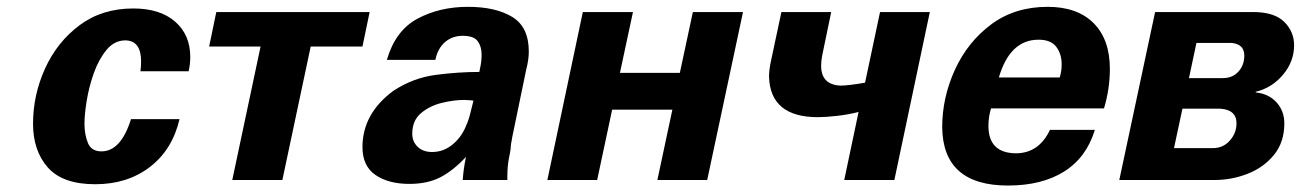

<svg xmlns="http://www.w3.org/2000/svg" viewBox="-20 -540 3902 576"><path d="M545.9 -326.2H401.4Q403.3 -341.8 403.3 -355.5Q403.3 -418 356.4 -418.9Q323.2 -418.9 299.8 -390.6Q276.4 -362.3 261.7 -321.3Q247.1 -280.3 240.2 -238.3Q233.4 -196.3 233.4 -168.9Q233.4 -136.7 243.7 -111.3Q253.9 -85.9 284.2 -85.9Q342.8 -85.9 373 -182.6H518.6Q497.1 -90.8 429.7 -39.1Q362.3 12.7 265.6 12.7Q168 12.7 123.5 -37.6Q79.1 -87.9 79.1 -168.9Q79.1 -254.9 115.2 -334.5Q151.4 -414.1 218.8 -464.4Q286.1 -514.6 379.9 -514.6Q460 -514.6 505.4 -475.1Q550.8 -435.5 550.8 -369.1Q550.8 -347.7 545.9 -326.2Z M1067.4 -400.4H912.1L827.1 0H676.8L761.7 -400.4H607.4L628.9 -503.9H1088.9Z M1400.4 -238.3Q1394.5 -238.3 1390.6 -239.3Q1385.7 -239.3 1381.8 -239.7Q1377.9 -240.2 1373 -240.2Q1341.8 -240.2 1305.7 -231.4Q1269.5 -222.7 1243.2 -200.7Q1216.8 -178.7 1216.8 -138.7Q1216.8 -115.2 1232.9 -99.6Q1249 -84 1276.4 -84Q1311.5 -84 1339.4 -107.9Q1367.2 -131.8 1379.9 -167L1381.8 -170.9Q1386.7 -183.6 1390.1 -196.8Q1393.6 -210 1400.4 -238.3ZM1502 0H1368.2Q1370.1 -30.3 1377 -64.5L1377.9 -69.3Q1339.8 -28.3 1301.3 -8.3Q1262.7 11.7 1208 11.7Q1145.5 11.7 1106.4 -15.1Q1067.4 -42 1067.4 -98.6Q1067.4 -199.2 1160.2 -267.6Q1219.7 -306.6 1287.6 -315.4Q1355.5 -324.2 1418 -324.2L1419.9 -334Q1424.8 -354.5 1424.8 -376Q1424.8 -400.4 1413.1 -416.5Q1401.4 -432.6 1368.2 -432.6Q1336.9 -432.6 1314.9 -413.6Q1293 -394.5 1286.1 -360.4H1140.6Q1166 -448.2 1232.4 -483.9Q1298.8 -519.5 1383.8 -519.5Q1466.8 -519.5 1516.6 -489.3Q1566.4 -459 1566.4 -385.7Q1566.4 -360.4 1558.6 -331.1L1516.6 -127.9Q1515.6 -120.1 1514.6 -115.7Q1513.7 -111.3 1513.2 -108.9Q1512.7 -106.4 1512.7 -104.5Q1512.7 -100.6 1511.7 -92.3Q1510.7 -84 1506.8 -65.4Q1502 -40 1502 -8.8Z M2101.6 0H1952.1L1997.1 -210.9H1816.4L1771.5 0H1622.1L1728.5 -503.9H1878.9L1839.8 -321.3H2019.5L2058.6 -503.9H2209Z M2555.7 -204.1Q2525.4 -196.3 2491.2 -192.4Q2457 -188.5 2433.6 -188.5Q2291 -188.5 2287.1 -309.6Q2287.1 -331.1 2293 -357.4L2324.2 -503.9H2473.6L2446.3 -372.1Q2443.4 -356.4 2443.4 -342.8Q2443.4 -286.1 2501 -283.2Q2525.4 -283.2 2575.2 -292L2620.1 -503.9H2769.5L2663.1 0H2512.7Z M3159.2 -307.6Q3165 -327.1 3165 -346.7Q3165 -377.9 3148.9 -399.4Q3132.8 -420.9 3095.7 -420.9Q3009.8 -420.9 2976.6 -307.6ZM3292 -214.8H2953.1Q2945.3 -189.5 2945.3 -162.1Q2945.3 -81.1 3027.3 -80.1Q3096.7 -80.1 3129.9 -150.4H3264.6Q3239.3 -67.4 3172.4 -25.4Q3105.5 16.6 3003.9 16.6Q2808.6 16.6 2806.6 -158.2Q2806.6 -247.1 2844.7 -330.6Q2882.8 -414.1 2953.6 -466.8Q3024.4 -519.5 3123 -519.5Q3211.9 -519.5 3260.7 -470.7Q3309.6 -421.9 3309.6 -333Q3309.6 -273.4 3292 -214.8Z M3502 -95.7H3619.1Q3649.4 -95.7 3669.4 -118.2Q3689.5 -140.6 3689.5 -169.9Q3689.5 -210.9 3640.6 -213.9H3527.3ZM3546.9 -305.7H3648.4Q3677.7 -305.7 3695.3 -325.2Q3712.9 -344.7 3712.9 -373Q3712.9 -407.2 3675.8 -411.1H3569.3ZM3747.1 -262.7Q3786.1 -258.8 3809.6 -232.9Q3833 -207 3833 -169.9Q3833 -113.3 3801.8 -75.2Q3770.5 -37.1 3722.7 -18.6Q3674.8 0 3624 0H3337.9L3445.3 -503.9H3739.3Q3802.7 -503.9 3832.5 -474.6Q3862.3 -445.3 3862.3 -404.3Q3862.3 -355.5 3829.1 -315.9Q3795.9 -276.4 3747.1 -264.6Z"/></svg>

Font: FreeUniversal
Style: BoldItalic
Weight: 700
Italic angle: -11°
Version: Version 1.001 March 22, 2017